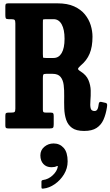

<svg xmlns="http://www.w3.org/2000/svg" viewBox="-20 -770 662 1151"><path d="M621 -126Q614.5 -84.5 600.5 -52.8Q586.5 -21 559 -3Q531.5 15 484.5 15Q436.5 15 411.5 -3.5Q386.5 -22 376.5 -52.5Q366.5 -83 365.2 -119.8Q364 -156.5 364.8 -193Q365.5 -229.5 361.8 -260Q358 -290.5 343 -309Q328 -327.5 294.5 -327.5H258Q242.5 -327.5 239.8 -322.8Q237 -318 237 -302.5V-113.5Q237 -102 240 -98.5Q243 -95 255 -95H283Q295 -95 298.5 -91.2Q302 -87.5 302 -74.5V-25.5Q302 -9.5 298.2 -4.8Q294.5 0 279 0H30.5Q19.5 0 15.8 -3.2Q12 -6.5 12 -17.5V-75.5Q12 -88 15.8 -91.5Q19.5 -95 31.5 -95H46Q62.5 -95 67.2 -98.8Q72 -102.5 72 -119V-630.5Q72 -647 67 -651Q62 -655 46.5 -655H32.5Q18 -655 15 -660Q12 -665 12 -679.5V-732Q12 -743.5 15.5 -746.8Q19 -750 30.5 -750H324.5Q384 -750 424.2 -731.8Q464.5 -713.5 488.8 -683.8Q513 -654 523.8 -619Q534.5 -584 534.5 -550Q534.5 -489 517.2 -448Q500 -407 463.5 -377Q450.5 -365.5 448 -359Q445.5 -352.5 463 -342Q497.5 -320.5 510.2 -290Q523 -259.5 523.8 -227.2Q524.5 -195 522 -167Q519.5 -139 523.2 -121.8Q527 -104.5 547 -104.5Q558 -104.5 563.8 -114.5Q569.5 -124.5 572.5 -150Q575.5 -163.5 592 -158L614 -153Q621 -151 622 -144.8Q623 -138.5 621 -126ZM256.5 -422.5H301.5Q332.5 -422.5 349.8 -452.2Q367 -482 367 -537.5Q367 -593 349.8 -624Q332.5 -655 301.5 -655H254Q238 -655 237.5 -651.2Q237 -647.5 237 -631.5V-446Q237 -429 238 -425.8Q239 -422.5 256.5 -422.5ZM222 161.5Q222 130 245.8 110Q269.5 90 301.5 90Q338 90 361.8 116.5Q385.5 143 385.5 197.5Q385.5 239 363.8 274.8Q342 310.5 308.5 333.8Q275 357 240.5 360.5Q233.5 361.5 231 360Q228.5 358.5 228.5 351V318.5Q228.5 310.5 238.5 309Q270 305 296 280.8Q322 256.5 326.5 229Q327 222.5 319 226.5Q308 232.5 288.5 232.5Q258 232.5 240 213Q222 193.5 222 161.5Z"/></svg>

Font: Besley* Condensed
Style: Bold
Weight: 700
Width: 3
Designer: Owen Earl
Foundry: indestructible type*
Version: Version 3.000; ttfautohint (v1.8.3)